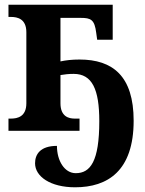

<svg xmlns="http://www.w3.org/2000/svg" viewBox="-20 -556 617 816"><path d="M299 240C438 240 548 170 548 -43C548 -233 459 -303 318 -303C286 -303 260 -300 237 -295V-480H323C366 -480 382 -473 389 -416L393 -387H459V-536H16V-484H27C54 -484 92 -476 92 -419V-117C92 -60 54 -52 27 -52H16V0H318V-52H297C273 -52 237 -60 237 -117V-237C254 -240 273 -242 293 -242C372 -242 402 -176 402 -41C402 130 364 180 302 180C254 180 222 127 222 64C151 64 129 100 129 138C129 194 194 240 299 240Z"/></svg>

Font: Noto Serif SemiCondensed
Style: Bold
Weight: 700
Width: 4
Designer: Monotype Design Team
Foundry: Monotype Imaging Inc.
Version: Version 2.015